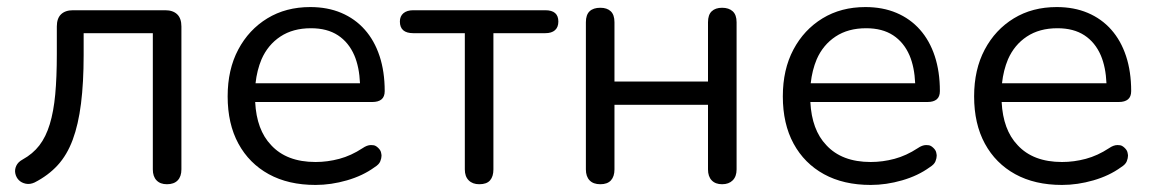

<svg xmlns="http://www.w3.org/2000/svg" viewBox="-20 -515 3271 544"><path d="M453 7Q434 7 423.5 -4Q413 -15 413 -35V-421H217V-359Q217 -281 209.5 -221.5Q202 -162 186 -119Q170 -76 143.5 -47Q117 -18 78 2Q65 8 53 5.5Q41 3 33.5 -4.5Q26 -12 23.5 -23Q21 -34 26 -45Q31 -56 44 -63Q73 -79 91.5 -103Q110 -127 121 -163Q132 -199 136.5 -247.5Q141 -296 141 -362V-440Q141 -463 153 -474.5Q165 -486 187 -486H448Q470 -486 482 -474.5Q494 -463 494 -440V-35Q494 -15 483.5 -4Q473 7 453 7Z M874 9Q797 9 741.5 -21.5Q686 -52 655.5 -108Q625 -164 625 -242Q625 -318 655 -374.5Q685 -431 737.5 -463Q790 -495 859 -495Q908 -495 947 -478.5Q986 -462 1013.5 -431Q1041 -400 1055.5 -356Q1070 -312 1070 -257Q1070 -241 1061 -233.5Q1052 -226 1035 -226H703Q707 -147 748 -104Q792 -56 874 -56Q908 -56 941.5 -65Q975 -74 1007 -95Q1020 -104 1031 -104Q1032 -104 1038 -103.5Q1044 -103 1051 -96.5Q1058 -90 1059.5 -83.5Q1061 -77 1061 -74Q1061 -67 1057.5 -58Q1054 -49 1041 -41Q1008 -17 963 -4Q918 9 874 9ZM984 -358Q968 -395 937.5 -415Q907 -435 861 -435Q810 -435 774.5 -411.5Q739 -388 721 -347Q708 -316 704 -279H1000Q998 -325 984 -358Z M1338 7Q1319 7 1308 -4Q1297 -15 1297 -35V-421H1151Q1113 -421 1113 -454Q1113 -469 1123 -477.5Q1133 -486 1151 -486H1525Q1562 -486 1562 -454Q1562 -438 1552.5 -429.5Q1543 -421 1525 -421H1378V-35Q1378 -15 1368.5 -4Q1359 7 1338 7Z M1681 7Q1661 7 1650.5 -4Q1640 -15 1640 -35V-452Q1640 -473 1650.5 -483Q1661 -493 1681 -493Q1700 -493 1710.5 -483Q1721 -473 1721 -452V-284H1986V-452Q1986 -473 1996.5 -483Q2007 -493 2026 -493Q2045 -493 2056 -483Q2067 -473 2067 -452V-35Q2067 -15 2056 -4Q2045 7 2026 7Q2007 7 1996.5 -4Q1986 -15 1986 -35V-218H1721V-35Q1721 -15 1711 -4Q1701 7 1681 7Z M2447 9Q2370 9 2314.5 -21.5Q2259 -52 2228.5 -108Q2198 -164 2198 -242Q2198 -318 2228 -374.5Q2258 -431 2310.5 -463Q2363 -495 2432 -495Q2481 -495 2520 -478.5Q2559 -462 2586.5 -431Q2614 -400 2628.5 -356Q2643 -312 2643 -257Q2643 -241 2634 -233.5Q2625 -226 2608 -226H2276Q2280 -147 2321 -104Q2365 -56 2447 -56Q2481 -56 2514.5 -65Q2548 -74 2580 -95Q2593 -104 2604 -104Q2605 -104 2611 -103.5Q2617 -103 2624 -96.5Q2631 -90 2632.5 -83.5Q2634 -77 2634 -74Q2634 -67 2630.5 -58Q2627 -49 2614 -41Q2581 -17 2536 -4Q2491 9 2447 9ZM2557 -358Q2541 -395 2510.5 -415Q2480 -435 2434 -435Q2383 -435 2347.5 -411.5Q2312 -388 2294 -347Q2281 -316 2277 -279H2573Q2571 -325 2557 -358Z M2989 9Q2912 9 2856.5 -21.5Q2801 -52 2770.5 -108Q2740 -164 2740 -242Q2740 -318 2770 -374.5Q2800 -431 2852.5 -463Q2905 -495 2974 -495Q3023 -495 3062 -478.5Q3101 -462 3128.5 -431Q3156 -400 3170.5 -356Q3185 -312 3185 -257Q3185 -241 3176 -233.5Q3167 -226 3150 -226H2818Q2822 -147 2863 -104Q2907 -56 2989 -56Q3023 -56 3056.5 -65Q3090 -74 3122 -95Q3135 -104 3146 -104Q3147 -104 3153 -103.5Q3159 -103 3166 -96.5Q3173 -90 3174.5 -83.5Q3176 -77 3176 -74Q3176 -67 3172.5 -58Q3169 -49 3156 -41Q3123 -17 3078 -4Q3033 9 2989 9ZM3099 -358Q3083 -395 3052.5 -415Q3022 -435 2976 -435Q2925 -435 2889.5 -411.5Q2854 -388 2836 -347Q2823 -316 2819 -279H3115Q3113 -325 3099 -358Z"/></svg>

Font: Nunito
Style: Regular
Weight: 400
Designer: Vernon Adams
Foundry: Vernon Adams
Version: Version 3.602